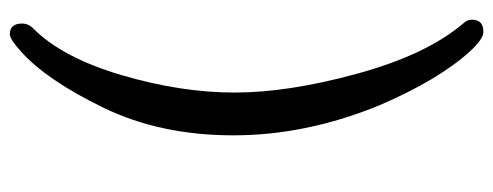

<svg xmlns="http://www.w3.org/2000/svg" viewBox="-326 -511 1002 390"><g transform="rotate(90 175.0 -316.0)"><path d="M49.8 165Q27.8 165 27.8 140.1Q27.8 127 38.1 117.2Q97.2 58.1 132.6 -62Q168 -182.1 168 -292Q168 -400.9 129.4 -541.5Q90.8 -682.1 26.9 -756.8Q20 -763.7 20 -773.9Q20 -796.9 44.9 -796.9Q59.1 -796.9 84 -770Q142.1 -706.1 193.8 -585.9Q254.9 -437 254.9 -289.1Q254.9 -141.1 199 -25.6Q143.1 89.8 85 142.1Q59.6 165 49.8 165Z"/></g></svg>

Font: LXGW WenKai Screen R
Style: Regular
Weight: 400
Designer: Fontworks Inc.
Version: Version 1.235;May 31, 2022